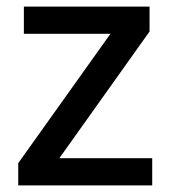

<svg xmlns="http://www.w3.org/2000/svg" viewBox="-20 -559 515 579"><path d="M439 0V-82H159L431 -464V-539H52V-457H313L35 -67V0Z"/></svg>

Font: Noto Sans Bamum Medium
Style: Regular
Weight: 500
Designer: Monotype Design Team
Foundry: Monotype Imaging Inc.
Version: Version 2.002